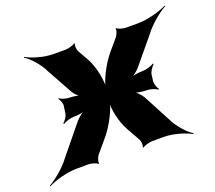

<svg xmlns="http://www.w3.org/2000/svg" viewBox="-168 -702 984 877"><g transform="rotate(-20 323.5 -263.5)"><path d="M542 -257 546 -288C548 -301 563 -322 571 -329L568 -332C559 -325 531 -316 515 -316C494 -316 464 -312 450 -305L451 -302C465 -308 488 -326 500 -341L601 -463C628 -500 680 -543 711 -559L709 -562C678 -546 616 -528 568 -528H509C496 -528 470 -535 466 -542L463 -540C467 -533 457 -511 451 -503L405 -449C366 -403 331 -332 326 -293H330C335 -332 322 -404 297 -449L267 -502C262 -511 260 -533 265 -540L262 -542C256 -535 228 -528 216 -528H158C109 -528 53 -546 26 -562L24 -559C51 -543 89 -500 106 -463L175 -338C182 -325 200 -309 211 -303L213 -306C202 -312 174 -316 155 -316C140 -316 118 -324 110 -330L107 -328C114 -321 122 -302 120 -290L115 -254C113 -241 100 -222 90 -215L94 -212C104 -219 129 -227 145 -227C165 -227 193 -231 206 -237L204 -240C191 -235 170 -217 158 -204L45 -66C18 -28 -34 15 -64 31L-63 35C-33 18 30 0 78 0H136C148 0 174 7 178 14L182 12C178 5 187 -17 193 -25L247 -89C285 -134 320 -204 325 -243H321C316 -204 331 -134 357 -89L393 -25C397 -17 400 5 394 12L398 14C404 7 432 0 444 0H502C548 0 605 18 632 34L635 31C608 15 569 -28 552 -65L480 -201C471 -216 452 -235 439 -242L437 -238C450 -232 479 -227 502 -227C518 -227 545 -218 552 -211L555 -214C549 -221 540 -243 542 -257Z"/></g></svg>

Font: Asimov
Style: EdgeWideIt
Weight: 500
Designer: Google
Version: Version 2.000980: 2014